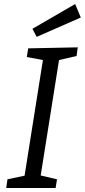

<svg xmlns="http://www.w3.org/2000/svg" viewBox="-20 -933 421 953"><path d="M360 -655 273 -635 182 -62 263 -43 256 0H11L17 -43L102 -61L193 -635L113 -650L120 -693L366 -698ZM162 -750 141 -790 353 -913 381 -846Z"/></svg>

Font: Bitter
Style: Italic
Weight: 400
Italic angle: -9°
Designer: Sol Matas, and Bitter project Authors
Foundry: Sol Matas
Version: Version 2.001